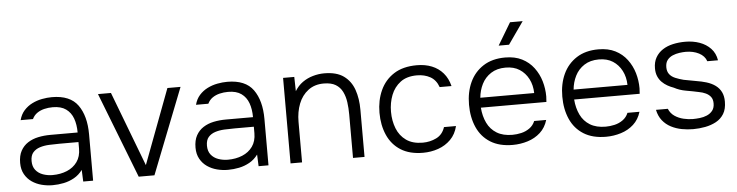

<svg xmlns="http://www.w3.org/2000/svg" viewBox="-46 -960 4527 1179"><g transform="rotate(-5 2217.5 -370.0)"><path d="M237 6Q203 6 170 -2.5Q137 -11 110 -29.5Q83 -48 66.5 -77.5Q50 -107 50 -147Q50 -192 66.5 -222Q83 -252 111 -270Q139 -288 175 -295.5Q211 -303 251 -303H418Q418 -352 404.5 -389.5Q391 -427 360.5 -449Q330 -471 279 -471Q252 -471 227 -465Q202 -459 182.5 -445.5Q163 -432 152 -409H76Q85 -444 106.5 -468Q128 -492 157 -506.5Q186 -521 218 -527Q250 -533 279 -533Q391 -533 439 -466Q487 -399 487 -286V0H426L423 -72Q401 -42 370.5 -25Q340 -8 306 -1Q272 6 237 6ZM242 -56Q291 -56 331 -72.5Q371 -89 394.5 -122Q418 -155 418 -204V-244H300Q269 -244 237 -242.5Q205 -241 179 -232.5Q153 -224 137 -205.5Q121 -187 121 -153Q121 -119 138 -97.5Q155 -76 183 -66Q211 -56 242 -56Z M768 0 563 -527H643L818 -67L991 -527H1072L865 0Z M1318 6Q1284 6 1251 -2.5Q1218 -11 1191 -29.5Q1164 -48 1147.5 -77.5Q1131 -107 1131 -147Q1131 -192 1147.5 -222Q1164 -252 1192 -270Q1220 -288 1256 -295.5Q1292 -303 1332 -303H1499Q1499 -352 1485.5 -389.5Q1472 -427 1441.5 -449Q1411 -471 1360 -471Q1333 -471 1308 -465Q1283 -459 1263.5 -445.5Q1244 -432 1233 -409H1157Q1166 -444 1187.5 -468Q1209 -492 1238 -506.5Q1267 -521 1299 -527Q1331 -533 1360 -533Q1472 -533 1520 -466Q1568 -399 1568 -286V0H1507L1504 -72Q1482 -42 1451.5 -25Q1421 -8 1387 -1Q1353 6 1318 6ZM1323 -56Q1372 -56 1412 -72.5Q1452 -89 1475.5 -122Q1499 -155 1499 -204V-244H1381Q1350 -244 1318 -242.5Q1286 -241 1260 -232.5Q1234 -224 1218 -205.5Q1202 -187 1202 -153Q1202 -119 1219 -97.5Q1236 -76 1264 -66Q1292 -56 1323 -56Z M1704 0V-527H1773L1775 -439Q1795 -472 1824 -492.5Q1853 -513 1888 -523Q1923 -533 1958 -533Q2034 -533 2078 -501Q2122 -469 2141 -414.5Q2160 -360 2160 -291V0H2089V-268Q2089 -307 2084 -343.5Q2079 -380 2064.5 -409Q2050 -438 2022.5 -454.5Q1995 -471 1949 -471Q1893 -471 1853.5 -441Q1814 -411 1794.5 -361Q1775 -311 1775 -250V0Z M2521 6Q2438 6 2383.5 -28.5Q2329 -63 2302 -124Q2275 -185 2275 -262Q2275 -338 2303 -399.5Q2331 -461 2387 -497Q2443 -533 2529 -533Q2580 -533 2621 -516.5Q2662 -500 2690 -467.5Q2718 -435 2730 -387H2657Q2641 -432 2605.5 -451.5Q2570 -471 2524 -471Q2461 -471 2422 -441.5Q2383 -412 2364.5 -364.5Q2346 -317 2346 -262Q2346 -206 2364.5 -159Q2383 -112 2422.5 -84Q2462 -56 2524 -56Q2569 -56 2608 -75Q2647 -94 2662 -140H2736Q2724 -90 2691.5 -57.5Q2659 -25 2614.5 -9.5Q2570 6 2521 6Z M3074 6Q2991 6 2936 -28.5Q2881 -63 2854 -124Q2827 -185 2827 -263Q2827 -341 2855 -401.5Q2883 -462 2938 -497.5Q2993 -533 3073 -533Q3133 -533 3176.5 -511Q3220 -489 3248.5 -451Q3277 -413 3290.5 -367Q3304 -321 3304 -273Q3303 -264 3303 -255.5Q3303 -247 3302 -239H2898Q2902 -186 2922 -144.5Q2942 -103 2980.5 -79.5Q3019 -56 3077 -56Q3104 -56 3132 -62.5Q3160 -69 3183 -85.5Q3206 -102 3217 -129H3291Q3277 -82 3244 -52Q3211 -22 3166 -8Q3121 6 3074 6ZM2900 -300H3232Q3231 -349 3211 -387.5Q3191 -426 3156 -448.5Q3121 -471 3070 -471Q3017 -471 2980 -447Q2943 -423 2923.5 -384Q2904 -345 2900 -300ZM3040 -609 3122 -746H3200L3104 -609Z M3649 6Q3566 6 3511 -28.5Q3456 -63 3429 -124Q3402 -185 3402 -263Q3402 -341 3430 -401.5Q3458 -462 3513 -497.5Q3568 -533 3648 -533Q3708 -533 3751.5 -511Q3795 -489 3823.5 -451Q3852 -413 3865.5 -367Q3879 -321 3879 -273Q3878 -264 3878 -255.5Q3878 -247 3877 -239H3473Q3477 -186 3497 -144.5Q3517 -103 3555.5 -79.5Q3594 -56 3652 -56Q3679 -56 3707 -62.5Q3735 -69 3758 -85.5Q3781 -102 3792 -129H3866Q3852 -82 3819 -52Q3786 -22 3741 -8Q3696 6 3649 6ZM3475 -300H3807Q3806 -349 3786 -387.5Q3766 -426 3731 -448.5Q3696 -471 3645 -471Q3592 -471 3555 -447Q3518 -423 3498.5 -384Q3479 -345 3475 -300Z M4186 6Q4151 6 4116 -0.5Q4081 -7 4050 -23Q4019 -39 3997.5 -66Q3976 -93 3968 -132H4041Q4053 -103 4077.5 -86.5Q4102 -70 4132 -63Q4162 -56 4189 -56Q4208 -56 4231.5 -58.5Q4255 -61 4276 -70Q4297 -79 4310.5 -96Q4324 -113 4324 -141Q4324 -166 4312.5 -181Q4301 -196 4282 -205Q4263 -214 4240 -218Q4204 -226 4163 -233Q4122 -240 4089 -258Q4069 -265 4050.5 -275.5Q4032 -286 4017 -301Q4002 -316 3993 -337Q3984 -358 3984 -386Q3984 -425 4000 -453Q4016 -481 4043.5 -499Q4071 -517 4107 -525Q4143 -533 4183 -533Q4231 -533 4271.5 -518.5Q4312 -504 4339.5 -475Q4367 -446 4374 -402H4308Q4297 -435 4262 -453Q4227 -471 4181 -471Q4164 -471 4142 -468Q4120 -465 4100 -456.5Q4080 -448 4067 -431.5Q4054 -415 4054 -387Q4054 -361 4067 -344Q4080 -327 4103 -317.5Q4126 -308 4153 -301Q4186 -294 4225.5 -287.5Q4265 -281 4291 -273Q4324 -263 4347 -246Q4370 -229 4382 -204.5Q4394 -180 4394 -146Q4394 -100 4376 -70.5Q4358 -41 4327.5 -24.5Q4297 -8 4260 -1Q4223 6 4186 6Z"/></g></svg>

Font: Onest Light
Style: Regular
Weight: 300
Designer: Dmitri Voloshin, Andrey Kudryavtsev
Foundry: Dmitri Voloshin, Andrey Kudryavtsev
Version: Version 1.000;gftools[0.9.33]